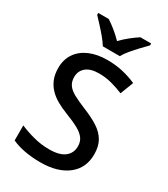

<svg xmlns="http://www.w3.org/2000/svg" viewBox="-228 -1042 1006 1153"><g transform="rotate(30 275.0 -465.5)"><path d="M505 -193Q505 -98 436 -44Q367 10 247 10Q189 10 138 0.5Q87 -9 49 -27V-131Q90 -113 144 -98.5Q198 -84 254 -84Q326 -84 361 -111.5Q396 -139 396 -186Q396 -218 379.5 -240.5Q363 -263 328.5 -282Q294 -301 237 -323Q198 -338 165.5 -356.5Q133 -375 109 -400Q85 -425 71.5 -458Q58 -491 58 -535Q58 -594 87 -636.5Q116 -679 168.5 -701.5Q221 -724 291 -724Q349 -724 398.5 -712.5Q448 -701 493 -681L458 -590Q417 -607 375 -618Q333 -629 288 -629Q229 -629 198.5 -603.5Q168 -578 168 -536Q168 -504 183 -482Q198 -460 230.5 -442Q263 -424 317 -402Q377 -378 419 -351Q461 -324 483 -286.5Q505 -249 505 -193ZM225 -781Q211 -804 189 -830.5Q167 -857 143 -883Q119 -909 101 -928V-941H174Q200 -924 228.5 -901Q257 -878 283 -851Q309 -878 338 -901Q367 -924 393 -941H468V-928Q449 -909 424.5 -883Q400 -857 377.5 -830.5Q355 -804 343 -781Z"/></g></svg>

Font: Noto Sans NKo Unjoined Medium
Style: Regular
Weight: 500
Designer: Monotype Design Team
Foundry: Monotype Imaging Inc.
Version: Version 2.004